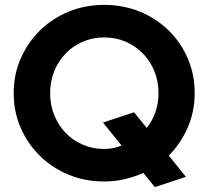

<svg xmlns="http://www.w3.org/2000/svg" viewBox="-20 -731 853 785"><path d="M613 34 566 -24Q530 -8 490 1.5Q450 11 406 11Q328 11 261 -16.5Q194 -44 143.5 -93.5Q93 -143 64.5 -208.5Q36 -274 36 -350Q36 -426 64.5 -491.5Q93 -557 143.5 -606.5Q194 -656 261 -683.5Q328 -711 406 -711Q484 -711 551.5 -683.5Q619 -656 669.5 -606.5Q720 -557 748 -491.5Q776 -426 776 -350Q776 -275 747.5 -209.5Q719 -144 670 -95L740 -8ZM406 -122Q426 -122 443.5 -125.5Q461 -129 477 -136L401 -230L528 -272L580 -208Q603 -237 615.5 -273Q628 -309 628 -350Q628 -399 611 -440.5Q594 -482 564 -512.5Q534 -543 494 -560.5Q454 -578 406 -578Q359 -578 318.5 -560.5Q278 -543 248.5 -512.5Q219 -482 202 -440.5Q185 -399 185 -350Q185 -302 202 -260Q219 -218 248.5 -187.5Q278 -157 318.5 -139.5Q359 -122 406 -122Z"/></svg>

Font: Red Hat Display ExtraBold
Style: Regular
Weight: 800
Designer: Pentagram, MCKL
Foundry: Pentagram, MCKL
Version: Version 1.023